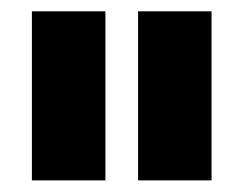

<svg xmlns="http://www.w3.org/2000/svg" viewBox="-20 -747 425 334"><path d="M220.2 -433.2V-727.3H348V-433.2ZM35.5 -433.2V-727.3H163.4V-433.2Z"/></svg>

Font: Inter P Black
Style: Regular
Weight: 900
Designer: Rasmus Andersson
Foundry: rsms
Version: Version 3.018;git-588b23468